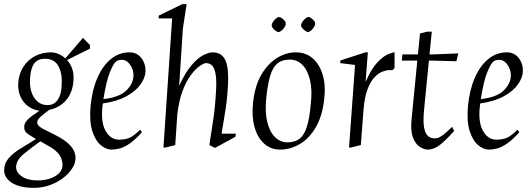

<svg xmlns="http://www.w3.org/2000/svg" viewBox="-36 -713 2567 928"><path d="M128 195Q82 195 50 184Q18 173 1 153.5Q-16 134 -16 111Q-16 77 5 52.5Q26 28 61.5 6Q97 -16 138 -41Q102 -62 91.5 -71.5Q81 -81 81 -99Q81 -114 90.5 -126.5Q100 -139 117 -151.5Q134 -164 155 -178Q130 -180 105 -196Q80 -212 65 -241.5Q50 -271 52 -312Q56 -359 78 -392Q100 -425 134.5 -442.5Q169 -460 211 -460Q228 -460 246 -452.5Q264 -445 280 -431L365 -530L399 -495V-478L288 -423Q304 -406 313 -380.5Q322 -355 319 -323Q317 -293 307.5 -269Q298 -245 282.5 -227.5Q267 -210 246.5 -198.5Q226 -187 202 -182Q184 -169 164.5 -152.5Q145 -136 144 -124Q143 -117 146.5 -111Q150 -105 156.5 -100Q163 -95 172 -90L230 -61Q280 -36 304.5 -9Q329 18 329 51Q329 76 312.5 101.5Q296 127 267.5 148.5Q239 170 203 182.5Q167 195 128 195ZM146 159Q198 159 233 137Q268 115 266 81Q265 54 249 33Q233 12 203 -5Q192 -11 181 -17.5Q170 -24 159 -30Q110 5 77.5 32Q45 59 42 91Q40 119 68.5 139Q97 159 146 159ZM194 -205Q214 -205 228.5 -215.5Q243 -226 252 -247.5Q261 -269 262 -303Q266 -355 247 -392Q228 -429 181 -429Q156 -429 141 -418Q126 -407 118.5 -385Q111 -363 109 -330Q107 -297 116 -268.5Q125 -240 145 -222.5Q165 -205 194 -205Z M503 10Q477 10 451 -11.5Q425 -33 410 -80Q395 -127 402 -203Q410 -281 435.5 -338.5Q461 -396 500.5 -428Q540 -460 590 -460Q626 -460 647.5 -432Q669 -404 667 -366Q666 -338 644 -306Q622 -274 576.5 -248.5Q531 -223 461 -213Q449 -128 473 -83Q497 -38 539 -38Q569 -38 590 -47Q611 -56 641 -86L650 -74Q617 -37 590.5 -19Q564 -1 543 4.5Q522 10 503 10ZM464 -234Q542 -243 575 -276Q608 -309 609 -346Q610 -363 603 -381Q596 -399 583 -411.5Q570 -424 552 -424Q545 -424 536 -421.5Q527 -419 520 -411Q508 -397 492.5 -357Q477 -317 464 -234Z M754 0 796 -624H730L732 -638L845 -693H866L848 -576L830 -299Q860 -363 889.5 -397.5Q919 -432 946 -446Q973 -460 992 -460Q1039 -460 1056 -415.5Q1073 -371 1063 -258Q1060 -224 1055.5 -192.5Q1051 -161 1045.5 -130.5Q1040 -100 1035 -67H1104L1102 -52L1003 2L976 -12Q985 -74 994 -131Q1003 -188 1007 -256Q1012 -320 1006.5 -352.5Q1001 -385 989 -396.5Q977 -408 960 -408Q950 -408 930 -394.5Q910 -381 887.5 -351.5Q865 -322 847 -275Q829 -228 821 -161L811 -12L765 0Z M1317 10Q1273 10 1241 -18.5Q1209 -47 1194.5 -98Q1180 -149 1187 -217Q1196 -299 1227.5 -352.5Q1259 -406 1303 -433Q1347 -460 1394 -460Q1442 -460 1475 -431.5Q1508 -403 1523.5 -352Q1539 -301 1531 -233Q1522 -152 1490.5 -98Q1459 -44 1413.5 -17Q1368 10 1317 10ZM1353 -25Q1390 -25 1412.5 -43Q1435 -61 1447.5 -101.5Q1460 -142 1466 -209Q1474 -277 1462.5 -325.5Q1451 -374 1425.5 -399.5Q1400 -425 1365 -425Q1328 -425 1305.5 -407Q1283 -389 1270.5 -348.5Q1258 -308 1251 -240Q1244 -173 1255.5 -124.5Q1267 -76 1293 -50.5Q1319 -25 1353 -25ZM1452 -558Q1448 -558 1440 -563.5Q1432 -569 1425.5 -576.5Q1419 -584 1419 -591Q1420 -599 1426 -608Q1432 -617 1440.5 -624Q1449 -631 1454 -631Q1460 -631 1468 -625.5Q1476 -620 1482 -612.5Q1488 -605 1487 -597Q1487 -590 1480.5 -580.5Q1474 -571 1466 -564.5Q1458 -558 1452 -558ZM1310 -558Q1305 -558 1297 -563.5Q1289 -569 1283 -576.5Q1277 -584 1277 -591Q1278 -599 1284 -608Q1290 -617 1298.5 -624Q1307 -631 1312 -631Q1317 -631 1325.5 -625.5Q1334 -620 1340 -612.5Q1346 -605 1345 -597Q1345 -590 1338.5 -580.5Q1332 -571 1324 -564.5Q1316 -558 1310 -558Z M1651 0 1680 -399 1608 -408 1610 -421 1730 -460H1742L1731 -317Q1759 -381 1788 -411.5Q1817 -442 1840 -451Q1863 -460 1871 -460V-384L1861 -374Q1857 -374 1853 -374Q1849 -374 1844 -374Q1832 -374 1813 -367Q1794 -360 1774.5 -340Q1755 -320 1740.5 -282Q1726 -244 1721 -182L1708 -12L1661 0Z M2032 10Q2013 10 1992.5 -3.5Q1972 -17 1960 -48.5Q1948 -80 1953 -134L1981 -420H1906L1909 -450H1984L1994 -551L2029 -560H2051L2040 -450H2060L2179 -455L2170 -417L2056 -420H2037L2014 -185Q2008 -126 2014 -95.5Q2020 -65 2034 -54.5Q2048 -44 2064 -44Q2074 -44 2083.5 -47.5Q2093 -51 2108.5 -63Q2124 -75 2149 -100L2159 -80Q2126 -43 2103.5 -23.5Q2081 -4 2064 3Q2047 10 2032 10Z M2327 10Q2301 10 2275 -11.5Q2249 -33 2234 -80Q2219 -127 2226 -203Q2234 -281 2259.5 -338.5Q2285 -396 2324.5 -428Q2364 -460 2414 -460Q2450 -460 2471.5 -432Q2493 -404 2491 -366Q2490 -338 2468 -306Q2446 -274 2400.5 -248.5Q2355 -223 2285 -213Q2273 -128 2297 -83Q2321 -38 2363 -38Q2393 -38 2414 -47Q2435 -56 2465 -86L2474 -74Q2441 -37 2414.5 -19Q2388 -1 2367 4.5Q2346 10 2327 10ZM2288 -234Q2366 -243 2399 -276Q2432 -309 2433 -346Q2434 -363 2427 -381Q2420 -399 2407 -411.5Q2394 -424 2376 -424Q2369 -424 2360 -421.5Q2351 -419 2344 -411Q2332 -397 2316.5 -357Q2301 -317 2288 -234Z"/></svg>

Font: Ancizar Serif Light
Style: Italic
Weight: 300
Italic angle: -4°
Designer: Cesar Puertas, Viviana Monsalve, Julian Moncada, Julian Prieto, Jose Castro, Felipe Aragon, Mariel Hernandez, Sara Alarc
Version: Version 8.100